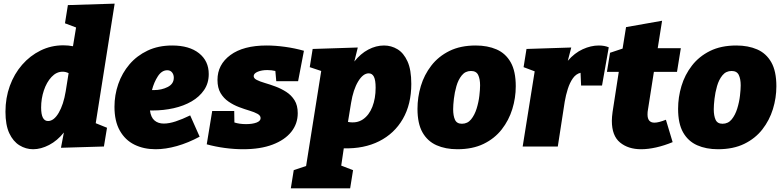

<svg xmlns="http://www.w3.org/2000/svg" viewBox="-20 -805 4298 1055"><path d="M162 15Q122 15 87 -6.5Q52 -28 31 -73Q10 -118 10 -191Q10 -267 34 -333Q58 -399 101.5 -449Q145 -499 203 -527.5Q261 -556 328 -556Q355 -556 381 -551L398 -654L337 -677L353 -777L610 -785L506 -128L568 -103L551 0L315 7L331 -77Q295 -32 250 -8.5Q205 15 162 15ZM244 -140Q276 -140 302.5 -185Q329 -230 341 -303L357 -403Q341 -411 324 -411Q290 -411 263 -382Q236 -353 221 -308Q206 -263 206 -214Q206 -140 244 -140Z M835 15Q770 15 719 -10Q668 -35 638.5 -87Q609 -139 609 -218Q609 -283 630 -343.5Q651 -404 691.5 -451.5Q732 -499 791 -527Q850 -555 926 -555Q1020 -555 1073.5 -512.5Q1127 -470 1127 -398Q1127 -348 1101.5 -310.5Q1076 -273 1033 -248Q990 -223 934.5 -210.5Q879 -198 819 -198Q811 -198 804 -198Q809 -160 829 -143Q849 -126 880 -126Q909 -126 945.5 -138Q982 -150 1025 -171L1077 -54Q1014 -20 952 -2.5Q890 15 835 15ZM899 -419Q869 -419 847.5 -386Q826 -353 815 -310Q819 -310 826 -310Q868 -310 901.5 -327Q935 -344 935 -378Q935 -395 925.5 -407Q916 -419 899 -419Z M1316 15Q1267 15 1215 8Q1163 1 1116 -12L1146 -195H1267L1268 -132Q1296 -123 1332 -123Q1367 -123 1389.5 -131.5Q1412 -140 1412 -156Q1412 -170 1395 -179.5Q1378 -189 1351 -197Q1324 -205 1293.5 -216.5Q1263 -228 1236 -246.5Q1209 -265 1192 -293.5Q1175 -322 1175 -366Q1175 -450 1246 -502.5Q1317 -555 1445 -555Q1493 -555 1547 -547.5Q1601 -540 1650 -526L1618 -359H1498L1493 -415Q1472 -420 1449 -420Q1418 -420 1396.5 -411Q1375 -402 1374 -388Q1373 -375 1390.5 -366Q1408 -357 1435.5 -349Q1463 -341 1494 -329.5Q1525 -318 1553 -300Q1581 -282 1598.5 -254Q1616 -226 1616 -183Q1616 -125 1580.5 -80.5Q1545 -36 1478 -10.5Q1411 15 1316 15Z M1578 230 1594 130 1662 107 1745 -415 1682 -436 1698 -536 1946 -544 1927 -467Q1961 -510 2003.5 -532.5Q2046 -555 2090 -555Q2130 -555 2164 -534.5Q2198 -514 2219 -468Q2240 -422 2240 -344Q2240 -232 2193.5 -151.5Q2147 -71 2063.5 -29Q1980 13 1869 10L1855 105L1920 130L1904 230ZM1909 -239 1892 -135Q1940 -126 1974 -149Q2008 -172 2026 -218Q2044 -264 2044 -323Q2044 -365 2034.5 -383.5Q2025 -402 2006 -402Q1975 -402 1948 -357.5Q1921 -313 1909 -239Z M2594 -555Q2659 -555 2708.5 -533.5Q2758 -512 2786 -463Q2814 -414 2814 -331Q2814 -267 2795 -205.5Q2776 -144 2737 -94Q2698 -44 2637.5 -14.5Q2577 15 2493 15Q2428 15 2378.5 -7Q2329 -29 2301.5 -77.5Q2274 -126 2274 -207Q2274 -271 2292.5 -332.5Q2311 -394 2350 -444.5Q2389 -495 2449.5 -525Q2510 -555 2594 -555ZM2568 -415Q2537 -415 2517.5 -391Q2498 -367 2488 -332Q2478 -297 2474 -262Q2470 -227 2470 -205Q2470 -169 2480 -147Q2490 -125 2518 -125Q2549 -125 2568.5 -149Q2588 -173 2599 -208.5Q2610 -244 2614 -279Q2618 -314 2618 -336Q2618 -371 2607.5 -393Q2597 -415 2568 -415Z M2852 0 2918 -413 2857 -436 2873 -536 3119 -544 3100 -471Q3137 -514 3182 -534.5Q3227 -555 3270 -555Q3302 -555 3325 -545L3288 -335H3173L3170 -405Q3145 -399 3128 -375Q3111 -351 3100 -316.5Q3089 -282 3083 -246L3045 0Z M3676 -24Q3630 -5 3585.5 5Q3541 15 3503 15Q3432 15 3387 -22Q3342 -59 3342 -141Q3342 -152 3343 -163.5Q3344 -175 3346 -190L3380 -410H3315L3332 -515L3401 -538L3420 -656L3618 -691L3594 -540H3721L3700 -410H3573L3540 -200Q3539 -196 3538.5 -189.5Q3538 -183 3538 -176Q3538 -131 3576 -131Q3599 -131 3639 -147Z M4026 -555Q4091 -555 4140.5 -533.5Q4190 -512 4218 -463Q4246 -414 4246 -331Q4246 -267 4227 -205.5Q4208 -144 4169 -94Q4130 -44 4069.5 -14.5Q4009 15 3925 15Q3860 15 3810.5 -7Q3761 -29 3733.5 -77.5Q3706 -126 3706 -207Q3706 -271 3724.5 -332.5Q3743 -394 3782 -444.5Q3821 -495 3881.5 -525Q3942 -555 4026 -555ZM4000 -415Q3969 -415 3949.5 -391Q3930 -367 3920 -332Q3910 -297 3906 -262Q3902 -227 3902 -205Q3902 -169 3912 -147Q3922 -125 3950 -125Q3981 -125 4000.5 -149Q4020 -173 4031 -208.5Q4042 -244 4046 -279Q4050 -314 4050 -336Q4050 -371 4039.5 -393Q4029 -415 4000 -415Z"/></svg>

Font: Bitter Black
Style: Italic
Weight: 900
Italic angle: -9°
Designer: Sol Matas, and Bitter project Authors
Foundry: Sol Matas
Version: Version 2.001